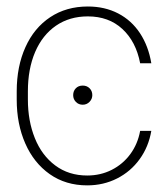

<svg xmlns="http://www.w3.org/2000/svg" viewBox="-20 -557 516 588"><path d="M233.4 -294.9Q246.1 -294.9 254.4 -286.6Q262.7 -278.3 262.7 -265.6Q262.7 -253.9 254.2 -245.1Q245.6 -236.3 233.4 -236.3Q220.7 -236.3 212.4 -244.9Q204.1 -253.4 204.1 -265.6Q204.1 -278.3 212.2 -286.6Q220.2 -294.9 233.4 -294.9ZM31.2 -252V-277.3Q31.2 -353.5 57.9 -412.6Q84.5 -471.7 133.8 -504.4Q183.1 -537.1 249 -537.1Q300.8 -537.1 341.8 -515.9Q382.8 -494.6 408.7 -455.3Q434.6 -416 443.4 -363.3H409.2Q396.5 -429.7 354.7 -468.3Q313 -506.8 249 -506.8Q192.9 -506.8 151.4 -478.3Q109.9 -449.7 87.6 -397.7Q65.4 -345.7 65.4 -277.3V-252Q65.4 -187 86.7 -134Q107.9 -81.1 149.2 -50.3Q190.4 -19.5 247.1 -19.5Q288.1 -19.5 322.3 -36.9Q356.4 -54.2 379.2 -85.2Q401.9 -116.2 409.2 -156.2H443.4Q435.1 -107.4 407.7 -69.6Q380.4 -31.7 338.6 -10.5Q296.9 10.7 247.1 10.7Q181.2 10.7 132.3 -23.7Q83.5 -58.1 57.4 -117.7Q31.2 -177.2 31.2 -252Z"/></svg>

Font: Pretendard Thin
Style: Regular
Weight: 100
Designer: Base glyphs from Inter by Rasmus Andersson; Hangeul glyphs from Noto Sans CJK(Source Han Sans) by Jang Soo-young and Kan
Foundry: Kil Hyung-jin
Version: Version 1.309